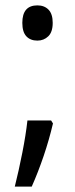

<svg xmlns="http://www.w3.org/2000/svg" viewBox="-20 -563 280 714"><path d="M63 -478Q63 -543 119 -543Q145 -543 160.5 -527Q176 -511 176 -478Q176 -444 159.5 -428Q143 -412 119 -412Q93 -412 78 -428Q63 -444 63 -478ZM177 -104Q163 -44 142.5 16.5Q122 77 98 131H35Q50 71 63 5Q76 -61 82 -115H170Z"/></svg>

Font: Noto Sans Thai Looped Condensed
Style: Regular
Weight: 400
Width: 3
Designer: Sasikarn Vongin, Ben Mitchell
Foundry: The Fontpad Ltd
Version: Version 1.001; ttfautohint (v1.8.4.7-5d5b)